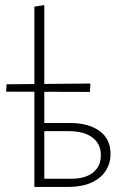

<svg xmlns="http://www.w3.org/2000/svg" viewBox="-20 -734 493 754"><path d="M115 0V-708L154 -714V-32H259Q315 -32 345.5 -56.5Q376 -81 376 -124Q376 -169 343 -194Q310 -219 249 -219H143V-251H255Q293 -251 322.5 -242.5Q352 -234 372.5 -218.5Q393 -203 403.5 -181Q414 -159 414 -130Q414 -91 394 -61.5Q374 -32 337 -16Q300 0 250 0ZM333 -373 4 -374 6 -403 335 -406Z"/></svg>

Font: Ysabeau Office ExtraLight
Style: Regular
Weight: 250
Designer: Christian Thalmann (Catharsis Fonts)
Version: Version 2.001;gftools[0.9.30]; featfreeze: tnum,lnum,ss02